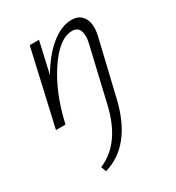

<svg xmlns="http://www.w3.org/2000/svg" viewBox="-171 -522 838 915"><g transform="rotate(-30 248.0 -64.5)"><path d="M361 -418Q406 -418 426 -383Q446 -348 432 -287L360 16Q306 242 144 289L133 261Q263 207 307 21L378 -282Q387 -322 377 -346.5Q367 -371 337 -371Q267 -371 195 -264Q123 -157 88 -3L87 0H35L129 -413H180L141 -241Q190 -325 247.5 -371.5Q305 -418 361 -418Z"/></g></svg>

Font: EauTest Semilight
Style: Italic
Weight: 300
Italic angle: -12°
Designer: Christian Thalmann (Catharsis Fonts)
Version: Version 0.001;PS 000.001;hotconv 1.0.88;makeotf.lib2.5.64775